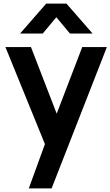

<svg xmlns="http://www.w3.org/2000/svg" viewBox="-20 -800 610 1060"><path d="M216 -615 291 -705 366 -615H491L347 -780H235L91 -615ZM265 240 570 -540H434L293 -172.5L151 -540H10L228 -4.5L139 240Z"/></svg>

Font: Vela Sans ExtBd
Style: Regular
Weight: 800
Designer: Principal design: Mikhail Sharanda - project Manrope.
Design modification: Ravid Balaliev
Foundry: Mikhail Sharanda
Version: Version 1.001